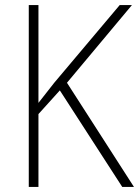

<svg xmlns="http://www.w3.org/2000/svg" viewBox="-20 -734 546 754"><path d="M506 0H460L215 -379L131 -286V0H93V-714H131V-330Q143 -345 158.5 -365Q174 -385 193 -409L450 -714H498L243 -409Z"/></svg>

Font: Noto Sans Hebrew SemiCondensed ExtraLight
Style: Regular
Weight: 200
Width: 4
Designer: Monotype Design Team
Foundry: Monotype Imaging Inc.
Version: Version 2.004; ttfautohint (v1.8.4.7-5d5b)